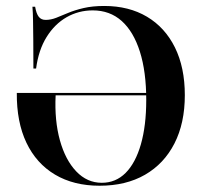

<svg xmlns="http://www.w3.org/2000/svg" viewBox="-20 -602 666 634"><path d="M308.9 11.3Q223.4 11.3 161.7 -25.4Q100 -62.1 67.3 -130.6Q34.7 -199.2 35.5 -295.2H500.8L502.4 -287.1H163.7Q159.7 -204 177.8 -138.7Q196 -73.4 231.9 -35.9Q267.7 1.6 316.1 1.6Q362.1 1.6 394.8 -31Q427.4 -63.7 445.2 -125.4Q462.9 -187.1 462.9 -271.8Q462.9 -365.3 441.9 -431.5Q421 -497.6 381.9 -532.7Q342.7 -567.7 286.3 -567.7Q239.5 -567.7 200 -545.2Q160.5 -522.6 133.9 -479.8Q107.3 -437.1 99.2 -375.8H90.3Q90.3 -432.3 89.9 -470.2Q89.5 -508.1 89.1 -534.3Q88.7 -560.5 87.1 -579.8H96Q100 -556.5 108.1 -546.4Q116.1 -536.3 130.6 -536.3Q147.6 -536.3 165.3 -543.1Q183.1 -550 204.8 -559.3Q226.6 -568.5 256 -575.4Q285.5 -582.3 324.2 -582.3Q405.6 -582.3 465.3 -546.8Q525 -511.3 557.7 -445.2Q590.3 -379 590.3 -287.9Q590.3 -195.2 556 -128.2Q521.8 -61.3 458.9 -25Q396 11.3 308.9 11.3Z"/></svg>

Font: Playfair 144pt SemiCondensed
Style: Bold
Weight: 700
Width: 4
Designer: Claus Eggers Sørensen
Foundry: Claus Eggers Sørensen
Version: Version 2.203